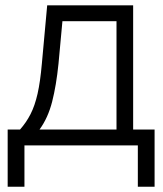

<svg xmlns="http://www.w3.org/2000/svg" viewBox="-20 -546 612 721"><path d="M8.8 155.3V-59.6H55.2Q78.6 -85.9 94.7 -117.4Q110.8 -148.9 121.1 -194.1Q131.3 -239.3 137.2 -307.1L157.2 -525.9H480V-59.6H560.5V155.3H497.6V0H71.8V155.3ZM128.4 -59.6H417.5V-466.3H214.4L199.7 -307.1Q191.4 -225.1 175.8 -164.1Q160.2 -103 128.4 -59.6Z"/></svg>

Font: Inter Display Light
Style: Regular
Weight: 300
Designer: Rasmus Andersson
Foundry: rsms
Version: Version 4.000;git-a52131595